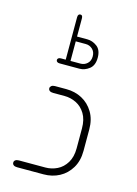

<svg xmlns="http://www.w3.org/2000/svg" viewBox="-108 -755 580 814"><g transform="rotate(15 181.5 -347.5)"><path d="M131 -494V-680Q131 -688 134 -691.5Q137 -695 142 -695Q147 -695 149.5 -691.5Q152 -688 152 -680V-601H197Q220 -601 240 -586Q260 -571 260 -537Q260 -503 240 -487.5Q220 -472 197 -472H110Q103 -472 99 -475Q95 -478 95 -483Q95 -488 99 -491Q103 -494 110 -494ZM152 -580V-494H196Q213 -494 225.5 -505.5Q238 -517 238 -537Q238 -557 225.5 -568.5Q213 -580 196 -580ZM166 0H50Q40 0 34.5 -4Q29 -8 29 -15Q29 -22 34.5 -26Q40 -30 50 -30H166Q193 -30 217.5 -42Q242 -54 257.5 -79.5Q273 -105 273 -143V-230Q273 -269 257.5 -294.5Q242 -320 217.5 -332Q193 -344 166 -344H116Q106 -344 100.5 -348Q95 -352 95 -359Q95 -365 100.5 -369.5Q106 -374 116 -374H166Q204 -374 235 -357.5Q266 -341 285 -309.5Q304 -278 304 -234V-140Q304 -96 285 -64.5Q266 -33 235 -16.5Q204 0 166 0Z"/></g></svg>

Font: Beiruti ExtraLight
Style: Regular
Weight: 250
Designer: Arlette Boutros
Foundry: Boutros
Version: Version 1.41